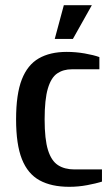

<svg xmlns="http://www.w3.org/2000/svg" viewBox="-20 -710 428 740"><path d="M247 10Q178 10 132.5 -15Q87 -40 64.5 -96.5Q42 -153 42 -250Q42 -347 64 -403.5Q86 -460 129.5 -485Q173 -510 237 -510Q272 -510 306.5 -504Q341 -498 363 -490V-443H257Q224 -443 200.5 -427Q177 -411 164.5 -369Q152 -327 152 -250Q152 -173 165 -131.5Q178 -90 203.5 -73.5Q229 -57 267 -57H373V-10Q351 -3 316.5 3.5Q282 10 247 10ZM191 -560 226 -690H334L261 -560Z"/></svg>

Font: Cuprum SemiBold
Style: Regular
Weight: 600
Designer: Jovanny Lemonad
Foundry: Jovanny Lemonad
Version: Version 3.000